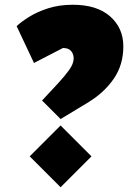

<svg xmlns="http://www.w3.org/2000/svg" viewBox="-20 -738 589 808"><path d="M235 -237 157 -315 224 -387Q252 -417 271 -443.5Q290 -470 290 -492Q290 -510 279.5 -523Q269 -536 245 -536L123 -473L50 -628Q69 -646 102.5 -667Q136 -688 182.5 -703Q229 -718 286 -718Q388 -718 443.5 -669Q499 -620 499 -543Q499 -465 459 -407Q419 -349 354 -309ZM235 50 105 -80 235 -210 365 -80Z"/></svg>

Font: Rowdies
Style: Bold
Weight: 700
Designer: Jaikishan Patel
Version: Version 1.000; ttfautohint (v1.8.3)